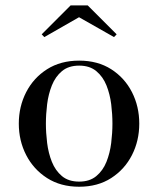

<svg xmlns="http://www.w3.org/2000/svg" viewBox="-20 -700 601 730"><path d="M281 10Q210.5 10 159 -23Q107.5 -56 79.5 -110.5Q51.5 -165 51.5 -230Q51.5 -295 79.5 -349.5Q107.5 -404 159 -436.8Q210.5 -469.5 281 -469.5Q351.5 -469.5 402.8 -436.8Q454 -404 481.8 -349.5Q509.5 -295 509.5 -230Q509.5 -165 481.8 -110.5Q454 -56 402.8 -23Q351.5 10 281 10ZM281 -9.5Q321 -9.5 346.2 -30.5Q371.5 -51.5 384.8 -84.8Q398 -118 402.8 -156.5Q407.5 -195 407.5 -230Q407.5 -265.5 402.8 -303.8Q398 -342 384.8 -375.2Q371.5 -408.5 346.2 -429.5Q321 -450.5 281 -450.5Q240.5 -450.5 215.5 -429.5Q190.5 -408.5 177.2 -375.2Q164 -342 159.2 -303.8Q154.5 -265.5 154.5 -230Q154.5 -195 159.2 -156.5Q164 -118 177.2 -84.8Q190.5 -51.5 215.5 -30.5Q240.5 -9.5 281 -9.5ZM148.5 -559 138.5 -569.5 248.5 -679.5H313.5L423.5 -569.5L413.5 -559L280.5 -634.5Z"/></svg>

Font: Bodoni Moda 11pt
Style: Regular
Weight: 400
Version: Version 2.004